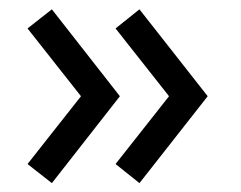

<svg xmlns="http://www.w3.org/2000/svg" viewBox="-20 -434 530 422"><path d="M286.5 -31.5 234 -73.5 351.5 -222.5 234 -371.5 286.5 -413.5 436.5 -222.5ZM94 -31.5 40.5 -73.5 158 -222.5 40.5 -371.5 94 -413.5 243.5 -222.5Z"/></svg>

Font: League Spartan Thin Medium
Style: Regular
Weight: 500
Version: Version 2.002